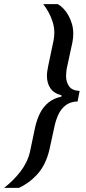

<svg xmlns="http://www.w3.org/2000/svg" viewBox="-87 -763 416 933"><path d="M-67 150Q-44 132 -24 112Q-4 92 12.5 70.5Q29 49 41 24.5Q53 0 59 -27L84 -146Q93 -185 108.5 -215Q124 -245 149.5 -265.5Q175 -286 211 -293L212 -300Q175 -309 158 -334Q141 -359 141 -395Q141 -406 143 -419Q145 -432 148 -446L173 -565Q175 -575 176 -584.5Q177 -594 177 -604Q177 -630 169.5 -654.5Q162 -679 150 -701.5Q138 -724 123 -743H194Q208 -735 221.5 -721Q235 -707 245.5 -688Q256 -669 262.5 -647Q269 -625 269 -600Q269 -589 268 -579Q267 -569 265 -558L240 -442Q237 -430 235.5 -417.5Q234 -405 234 -394Q234 -365 248.5 -344Q263 -323 300 -321L290 -270Q254 -269 231 -250.5Q208 -232 196 -205Q184 -178 178 -150L153 -35Q144 3 128.5 33.5Q113 64 92.5 86Q72 108 49.5 124Q27 140 5 150Z"/></svg>

Font: Saira SemiCondensed Medium
Style: Italic
Weight: 500
Width: 4
Italic angle: -12°
Designer: Hector Gatti with collaboration of the Omnibus-Type team
Foundry: Omnibus-Type
Version: Version 1.101